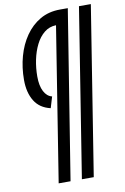

<svg xmlns="http://www.w3.org/2000/svg" viewBox="-102 -798 693 1067"><g transform="rotate(-10 244.5 -265.0)"><path d="M271 210 422 -740H489L338 210ZM188 -272 169 -209Q108 -223 79 -270.5Q50 -318 50 -389Q50 -459 67.5 -522Q85 -585 119 -634Q153 -683 202 -711.5Q251 -740 315 -740H359L207 210H140L278 -658Q240 -657 211.5 -634Q183 -611 164 -573Q145 -535 135.5 -489Q126 -443 126 -395Q126 -343 142.5 -311Q159 -279 188 -272Z"/></g></svg>

Font: Georama Condensed Medium
Style: Italic
Weight: 500
Width: 3
Italic angle: -9°
Designer: Jean-Baptiste Levee
Foundry: Production Type
Version: Version 1.000